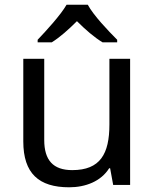

<svg xmlns="http://www.w3.org/2000/svg" viewBox="-20 -786 658 816"><path d="M353 -766H263C237 -721 177 -656 140 -617V-606H200C235 -628 271 -660 307 -696C343 -660 381 -627 416 -606H478V-617C440 -655 377 -721 353 -766ZM533 -536H445V-257C445 -132 406 -63 287 -63C206 -63 168 -105 168 -191V-536H79V-185C79 -49 145 10 274 10C343 10 409 -15 444 -71H448L461 0H533Z"/></svg>

Font: Noto Sans Caucasian Albanian
Style: Regular
Weight: 400
Designer: Monotype Design Team
Foundry: Monotype Imaging Inc.
Version: Version 2.005